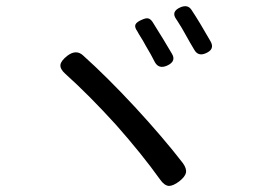

<svg xmlns="http://www.w3.org/2000/svg" viewBox="-20 -732 862 632"><path d="M536 -120Q521 -121 507 -141Q447 -225 362 -321Q273 -419 195 -489Q177 -505 179 -519Q181 -532 201 -548Q231 -571 254 -549Q332 -479 424 -380Q518 -278 582 -195Q595 -177 592 -163Q589 -150 570 -135Q550 -120 536 -120ZM490 -527Q477 -553 460 -581Q453 -595 437 -620Q434 -626 432 -629Q422 -643 426 -651.5Q430 -660 447 -667Q460 -673 467.5 -671.5Q475 -670 482 -660Q521 -598 546 -555Q561 -530 530 -516Q503 -504 490 -527ZM619 -569Q615 -576 606 -591Q594 -613 588 -623Q580 -638 564 -663Q561 -667 560 -669Q542 -694 574 -708Q598 -718 610 -700Q636 -661 673 -596Q688 -570 658 -557Q632 -545 619 -569Z"/></svg>

Font: GenSenRounded JP R
Style: Regular
Weight: 400
Version: Version 1.501;PS 1;hotconv 16.6.51;makeotf.lib2.5.65220